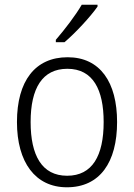

<svg xmlns="http://www.w3.org/2000/svg" viewBox="-20 -785 569 815"><path d="M394 -757V-765H327C301 -720 255 -660 217 -616V-606H254C300 -645 364 -714 394 -757ZM477 -267C477 -436 405 -542 267 -542C129 -542 52 -441 52 -267C52 -96 130 10 264 10C404 10 477 -96 477 -267ZM110 -267C110 -411 160 -493 266 -493C375 -493 420 -404 420 -267C420 -124 372 -39 265 -39C158 -39 110 -125 110 -267Z"/></svg>

Font: Noto Sans Malayalam SemiCondensed Light
Style: Regular
Weight: 300
Width: 4
Designer: Jelle Bosma - Monotype Design Team
Foundry: Monotype Imaging Inc.
Version: Version 2.104